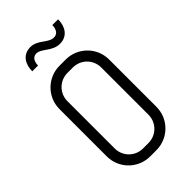

<svg xmlns="http://www.w3.org/2000/svg" viewBox="-272 -984 1078 1078"><g transform="rotate(-45 267.0 -445.0)"><path d="M464 -162V-538C464 -633 387 -710 292 -710H242C147 -710 70 -633 70 -538V-162C70 -67 147 10 242 10H292C387 10 464 -67 464 -162ZM401 -162C401 -100 351 -50 289 -50H245C183 -50 133 -100 133 -162V-538C133 -600 183 -650 245 -650H289C351 -650 401 -600 401 -538ZM333 -844C287 -844 259 -900 201 -900C141 -900 112 -854 112 -796H158C158 -828 172 -851 199 -851C239 -851 270 -795 332 -795C391 -795 421 -842 421 -900H375C375 -867 360 -844 333 -844Z"/></g></svg>

Font: Abel
Style: Regular
Weight: 400
Designer: Matthew Desmond
Foundry: Matthew Desmond
Version: Version 1.002